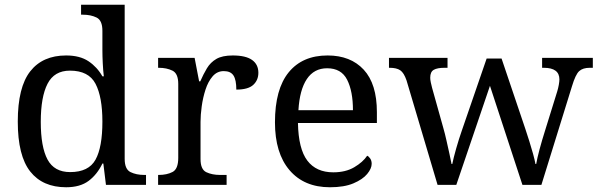

<svg xmlns="http://www.w3.org/2000/svg" viewBox="-20 -780 2522 810"><path d="M259 10Q160 10 107.5 -56.5Q55 -123 55 -267Q55 -412 107.5 -479Q160 -546 259 -546Q317 -546 353.5 -521.5Q390 -497 412 -458H418Q415 -483 413.5 -513.5Q412 -544 412 -568V-650Q412 -694 387.5 -706Q363 -718 330 -718H322V-760H506V-110Q506 -66 530.5 -54Q555 -42 588 -42H596V0H427L416 -90H412Q390 -44 354 -17Q318 10 259 10ZM276 -54Q354 -54 383 -106.5Q412 -159 412 -267Q412 -371 383 -426.5Q354 -482 275 -482Q209 -482 180.5 -426.5Q152 -371 152 -266Q152 -160 180.5 -107Q209 -54 276 -54Z M647 0V-42H650Q684 -42 708 -54.5Q732 -67 732 -114V-426Q732 -470 707.5 -482Q683 -494 650 -494H647V-536H801L820 -437H825Q838 -467 853 -492Q868 -517 893 -531.5Q918 -546 962 -546Q1017 -546 1043.5 -527Q1070 -508 1070 -473Q1070 -442 1048.5 -422Q1027 -402 977 -402Q977 -443 965 -461.5Q953 -480 924 -480Q896 -480 877 -458Q858 -436 847 -402Q836 -368 831 -331.5Q826 -295 826 -266V-109Q826 -65 850.5 -53.5Q875 -42 908 -42H936V0Z M1372 10Q1263 10 1201.5 -62Q1140 -134 1140 -264Q1140 -404 1198 -475Q1256 -546 1362 -546Q1459 -546 1514.5 -486Q1570 -426 1570 -307V-261H1237Q1239 -152 1276.5 -102.5Q1314 -53 1386 -53Q1438 -53 1474.5 -74.5Q1511 -96 1529 -123Q1536 -120 1542 -111Q1548 -102 1548 -89Q1548 -69 1529 -46Q1510 -23 1471 -6.5Q1432 10 1372 10ZM1469 -315Q1469 -395 1444.5 -443.5Q1420 -492 1360 -492Q1305 -492 1274.5 -446.5Q1244 -401 1239 -315Z M1695 -441Q1684 -473 1668.5 -483.5Q1653 -494 1624 -494H1621V-536H1868V-494H1855Q1825 -494 1810 -485.5Q1795 -477 1795 -452Q1795 -444 1797.5 -432Q1800 -420 1803 -409L1850 -241Q1857 -217 1863.5 -187.5Q1870 -158 1876 -131.5Q1882 -105 1885 -88H1888Q1893 -113 1904.5 -153.5Q1916 -194 1929 -231L2033 -533H2096L2196 -237Q2204 -213 2213 -184.5Q2222 -156 2229 -130.5Q2236 -105 2239 -88H2242Q2251 -139 2281 -234L2331 -395Q2335 -408 2337.5 -422.5Q2340 -437 2340 -445Q2340 -494 2274 -494H2267V-536H2481V-494H2468Q2439 -494 2423.5 -480Q2408 -466 2393 -416L2264 0H2184L2047 -418L1905 0H1826Z"/></svg>

Font: NotoSerif-Regular
Style: Regular
Weight: 400
Designer: Monotype Design Team
Foundry: Monotype Imaging Inc.
Version: Version 2.007; ttfautohint (v1.8) -l 8 -r 50 -G 200 -x 14 -D